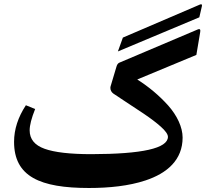

<svg xmlns="http://www.w3.org/2000/svg" viewBox="-20 -873 1019 920"><path d="M522.9 -424.8C535.2 -416.5 550.8 -405.8 569.8 -393.6C607.9 -368.7 633.8 -351.6 668.9 -328.1C704.1 -304.2 728.5 -285.6 750.5 -266.1C772.5 -246.6 784.7 -229.5 784.7 -217.3C784.2 -162.1 661.6 -134.8 417.5 -134.3C315.4 -134.3 240.7 -143.1 193.4 -160.2C146 -177.2 122.1 -206.5 122.1 -248.5C122.1 -272.9 130.9 -307.1 148.4 -350.6L104 -368.7C66.4 -311.5 47.4 -252.9 47.4 -193.4C47.4 -26.9 171.9 27.8 406.2 27.8C502.9 27.8 597.2 18.1 676.8 -8.3C781.7 -43 855 -107.4 855 -213.9C855 -263.2 828.6 -319.3 786.1 -367.2C743.2 -415 693.8 -456.5 637.7 -492.2L920.9 -609.9L939 -717.3C939.5 -720.7 939.9 -723.1 939.9 -725.1C939.9 -731.4 938 -733.4 934.1 -733.4C932.1 -733.4 929.7 -732.9 926.3 -731.4L552.2 -572.8C545.9 -570.3 541 -564 538.1 -553.7L509.8 -459C509.3 -456.5 508.8 -454.1 508.8 -452.6C508.8 -440.9 513.7 -431.6 522.9 -424.8ZM947.3 -842.8C947.8 -844.2 947.8 -845.2 947.8 -846.7C947.8 -850.6 946.3 -852.5 943.4 -852.5C941.9 -852.5 940.4 -852.1 939 -851.6L568.8 -692.9L544.9 -626.5L935.1 -790Z"/></svg>

Font: Parastoo
Style: Bold
Weight: 700
Foundry: Saber Rastikerdar (saber.rastikerdar@gmail.com)
Version: Version 2.0.1